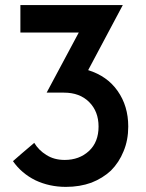

<svg xmlns="http://www.w3.org/2000/svg" viewBox="-20 -730 575 758"><path d="M240.2 7.8Q174.8 7.8 119.1 -18.6Q64.5 -45.9 31.2 -93.8Q58.6 -118.2 115.2 -166Q132.8 -136.7 163.1 -118.2Q193.4 -98.6 235.4 -98.6Q293 -98.6 331.1 -133.8Q369.1 -168.9 369.1 -230.5Q369.1 -290 332 -327.1Q294.9 -364.3 232.4 -364.3Q209 -364.3 164.1 -364.3Q195.3 -423.8 291 -601.6Q233.4 -601.6 60.5 -601.6Q60.5 -628.9 60.5 -710Q162.1 -710 464.8 -710Q430.7 -645.5 328.1 -453.1Q403.3 -429.7 444.3 -371.1Q486.3 -311.5 486.3 -230.5Q486.3 -176.8 467.8 -132.8Q450.2 -88.9 418 -56.6Q385.7 -26.4 340.8 -8.8Q294.9 7.8 240.2 7.8Z"/></svg>

Font: SSportsD
Style: Medium
Weight: 400
Designer: Swiss Typefaces
Version: Version 1.000